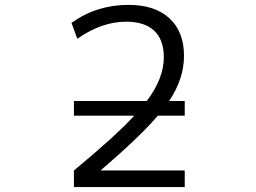

<svg xmlns="http://www.w3.org/2000/svg" viewBox="-20 -760 1040 780"><path d="M280.3 -290V-349.6H576.2Q645.5 -441.4 645.5 -527.3Q645.5 -598.6 606.4 -635.3Q567.4 -671.9 492.2 -671.9Q393.6 -671.9 293.9 -602.5L270.5 -667Q372.1 -740.2 502 -740.2Q609.4 -740.2 668.5 -685.5Q727.5 -630.9 727.5 -533.2Q727.5 -439.5 667 -349.6H730.5V-290H621.1Q547.9 -204.1 390.6 -69.3V-67.4H730.5V0H280.3V-67.4Q448.2 -206.1 525.4 -290Z"/></svg>

Font: GenEi Gothic M SemiLight
Style: Regular
Weight: 350
Designer: o_tamon (Modified); [Source Han Sans]
Ryoko NISHIZUKA  (kana & ideographs); Paul D. Hunt (Latin, Greek & Cyrillic); Wenl
Version: Version 1.1a;Original Version 1.004